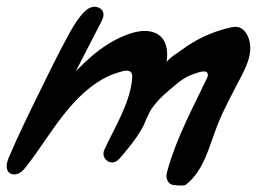

<svg xmlns="http://www.w3.org/2000/svg" viewBox="-115 -561 773 578"><path d="M625.7 -361.2C630.1 -371.7 633.8 -382.5 636.1 -393.7C640.6 -416.2 638.9 -440.7 626.6 -460.1C621.2 -468.7 613.3 -476.3 603.4 -479C594.6 -481.4 585.4 -479.7 576.6 -477.7C540.1 -469.3 504.9 -455.6 472.4 -437.2C457.1 -428.5 442.4 -418.8 428.3 -408.2C420.4 -402.2 387.7 -382.1 386.4 -372.3C387.4 -379.6 388.1 -386.9 388.2 -394.6C388.3 -404.6 387.7 -415.8 383.2 -428.4C380.9 -434.7 377.5 -441.4 372.2 -447.5C366.9 -453.6 359.8 -458.6 352.6 -461.7C309.7 -480.6 248.4 -451.7 212 -429.3C175.3 -406.8 143.5 -377.3 113.2 -346.6L188.5 -492.7C193.7 -502.7 199 -514.1 195.3 -524.8C190.9 -537.5 174.7 -543 161.7 -539.5C148.7 -536.1 138.5 -526.1 129.9 -515.8C112.8 -495.2 99.6 -471.7 86.9 -448.1C58.9 -396.3 33 -343.4 7.1 -290.6C-25.7 -223.7 -58.6 -156.8 -87.9 -88.4C-94.6 -72.7 -100 -51.8 -86.9 -40.9C-78.9 -34.1 -66.5 -34.8 -57.2 -39.7C-47.9 -44.7 -41 -53.1 -34.6 -61.4C4.1 -111.1 36.8 -165.3 75.9 -214.8C104.6 -251.1 137 -285.6 175.6 -311.5C194.5 -324.2 214.8 -334.8 236.5 -341.4C245.7 -344.2 259.8 -349.5 269.4 -348.1C284.3 -345.9 283.9 -335.1 282.3 -320.2C274.8 -246.4 228.7 -175.6 198.8 -109.3C188.6 -86.6 214 -62.1 235.6 -75.9C241.2 -79.4 245.6 -84.4 249.9 -89.4C271.5 -114.6 293.2 -141.4 310.1 -170C322.5 -190.8 328.9 -215.3 342.4 -235.1C355.9 -254.7 374 -272.2 392.1 -287.5C428.1 -318.2 440.6 -331.1 486.1 -344.1C511.2 -351.2 513.9 -337.9 508.5 -326.6C465.6 -236.7 416.9 -146.5 389.7 -50.2C387.8 -43.6 386 -36.8 386.2 -30C386.4 -18.8 393.6 -5.9 405.7 -4.4C414.1 -3.4 438.4 -0.1 445.1 -5.3C471.4 -26.1 489.5 -55.5 503 -86.1C516.5 -116.8 525.9 -149 538 -180.3C558 -232.1 585.3 -280.7 610.8 -330.1C616 -340.3 621.2 -350.6 625.7 -361.2Z"/></svg>

Font: Ambarawa
Style: Script
Weight: 500
Foundry: Ekosamp
Version: Version 1.001;